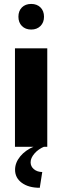

<svg xmlns="http://www.w3.org/2000/svg" viewBox="-20 -728 309 952"><path d="M214.4 0H54.2V-488.3H214.4ZM134.8 -581.5Q106 -581.5 88.6 -599.1Q71.3 -616.7 71.3 -645Q71.3 -673.8 88.6 -691.2Q106 -708.5 134.8 -708.5Q163.1 -708.5 180.7 -691.2Q198.2 -673.8 198.2 -645Q198.2 -616.7 180.7 -599.1Q163.1 -581.5 134.8 -581.5ZM177.2 203.1Q121.6 203.1 88.1 178.5Q54.7 153.8 54.7 113.8Q54.7 78.6 80.3 47.4Q106 16.1 149.9 -2H201.7Q170.4 10.7 151.1 33Q131.8 55.2 131.8 76.7Q131.8 97.2 147.9 110.8Q164.1 124.5 189.5 125Z"/></svg>

Font: Kumbh Sans ExtraBold
Style: Regular
Weight: 800
Version: Version 1.005